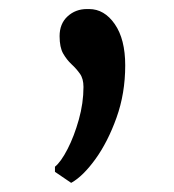

<svg xmlns="http://www.w3.org/2000/svg" viewBox="-20 -170 375 414"><path d="M172 -150.5Q205 -150.5 227.5 -118Q250 -85.5 250 -29Q250 31.5 231.2 83.8Q212.5 136 185.8 173Q159 210 134 224H133L98.5 200.5V189.5Q111.5 179 125.8 151.2Q140 123.5 150 87.8Q160 52 160 17.5Q160 -0.5 152.2 -11.2Q144.5 -22 134.2 -31.5Q124 -41 116.2 -54.5Q108.5 -68 108.5 -92Q108.5 -119 125.8 -134.8Q143 -150.5 167.5 -150.5Z"/></svg>

Font: Merriweather
Style: Regular
Weight: 400
Designer: Eben Sorkin
Foundry: Eben Sorkin
Version: Version 2.100; ttfautohint (v1.7.19-72a1) -l 8 -r 50 -G 200 